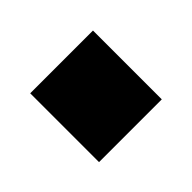

<svg xmlns="http://www.w3.org/2000/svg" viewBox="-47 -214 292 292"><g transform="rotate(45 99.0 -67.5)"><path d="M25 -135H173V0H25Z"/></g></svg>

Font: Kanit Bold
Style: Regular
Weight: 700
Designer: Katatrad Team
Foundry: CadsonDemak
Version: Version 1.000